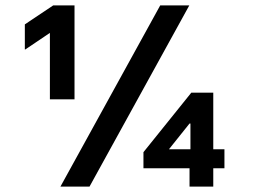

<svg xmlns="http://www.w3.org/2000/svg" viewBox="-20 -695 981 715"><path d="M165.8 -325V-572.5L74.2 -510.8H72.5V-604.2L178.3 -675H257.5V-325ZM685.8 0V-68.3H514.2V-128.3L692.5 -350H774.2V-139.2H815.8V-68.3H774.2V0ZM609.2 -139.2H689.2V-235H685.8ZM205 0 576.7 -675H685L313.3 0Z"/></svg>

Font: Funnel Sans
Style: Bold
Weight: 700
Designer: NORD ID, Kristian Moeller
Foundry: Dicotype
Version: Version 1.000